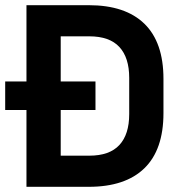

<svg xmlns="http://www.w3.org/2000/svg" viewBox="-44 -720 680 740"><path d="M-24 -406H324V-296H-24ZM298 -700Q439 -700 512.5 -628.5Q586 -557 586 -416V-284Q586 -143 512.5 -71.5Q439 0 298 0H58V-700ZM190 -120H300Q378 -120 416 -161Q454 -202 454 -280V-420Q454 -498 416 -539Q378 -580 300 -580H190Z"/></svg>

Font: Space Grotesk Variable
Style: Regular
Weight: 400
Designer: Florian Karsten (Space Grotesk), Colophon Foundry (Space Mono)
Foundry: Florian Karsten
Version: Version 1.106